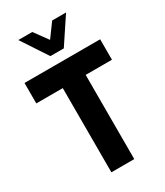

<svg xmlns="http://www.w3.org/2000/svg" viewBox="-247 -1096 1024 1192"><g transform="rotate(-30 265.0 -500.0)"><path d="M312.5 -814H216.3L93.8 -1000H193.8L265.1 -902.3L336.4 -1000H436ZM536.1 -750V-603.5H347.7V0H183.6V-603.5H-6.3V-750Z"/></g></svg>

Font: Now
Style: Bold
Weight: 700
Designer: Alfredo Marco Pradil
Foundry: Alfredo Marco Pradil
Version: Version 1.002;PS 001.002;hotconv 1.0.88;makeotf.lib2.5.64775